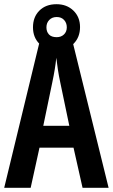

<svg xmlns="http://www.w3.org/2000/svg" viewBox="-20 -894 537 914"><path d="M373 0 330 -191H168L126 0H0L173 -714H321L497 0ZM267 -501Q260 -533 255.5 -563.5Q251 -594 248 -619Q243 -568 229 -502L186 -295H310ZM249 -655Q198 -655 167.5 -685.5Q137 -716 137 -764Q137 -813 167.5 -843.5Q198 -874 249 -874Q298 -874 329.5 -843.5Q361 -813 361 -765Q361 -717 330.5 -686Q300 -655 249 -655ZM250 -717Q271 -717 284.5 -730Q298 -743 298 -764Q298 -785 285 -799Q272 -813 250 -813Q228 -813 214.5 -799Q201 -785 201 -764Q201 -743 213 -730Q225 -717 250 -717Z"/></svg>

Font: Noto Sans Lao ExtraCondensed SemiBold
Style: Regular
Weight: 600
Width: 2
Designer: Monotype Design Team
Foundry: Monotype Imaging Inc.
Version: Version 2.003; ttfautohint (v1.8.4.7-5d5b)